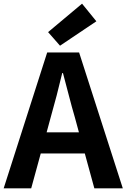

<svg xmlns="http://www.w3.org/2000/svg" viewBox="-24 -1026 689 1046"><path d="M501 -910 423 -1006 238 -851 303 -777ZM230 -305 252 -386C274 -463 296 -547 315 -628H319C341 -548 361 -463 384 -386L406 -305ZM490 0H645L407 -740H233L-4 0H146L198 -190H438Z"/></svg>

Font: Noto Sans Japanese Bold
Style: Bold
Weight: 700
Designer: Ryoko NISHIZUKA (kana & ideographs); Paul D. Hunt (Latin, Greek & Cyrillic); Wenlong ZHANG (bopomofo); Sandoll Communica
Foundry: Adobe Systems Incorporated
Version: Version 1.000;PS 1;hotconv 1.0.78;makeotf.lib2.5.61930